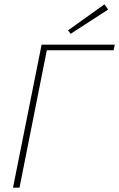

<svg xmlns="http://www.w3.org/2000/svg" viewBox="-20 -866 550 886"><path d="M40 0 172 -660H510L504 -634H196L70 0ZM306 -710 294 -726 462 -846 479 -822Z"/></svg>

Font: Source Sans Variable
Style: Italic
Weight: 200
Italic angle: -11°
Designer: Paul D. Hunt
Foundry: Adobe Systems Incorporated
Version: Version 3.006;hotconv 1.0.111;makeotfexe 2.5.65597